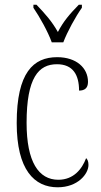

<svg xmlns="http://www.w3.org/2000/svg" viewBox="-20 -786 428 816"><path d="M200 -606H249C266 -651 301 -715 328 -753V-766H315C276 -726 250 -696 226 -650C200 -696 173 -726 135 -766H122V-753C148 -715 184 -651 200 -606ZM225 10C311 10 356 -47 356 -85C356 -100 352 -108 346 -114C329 -68 293 -22 228 -22C144 -22 93 -98 93 -264C93 -456 144 -513 222 -513C290 -513 316 -468 316 -401C339 -401 354 -411 354 -438C354 -497 305 -543 223 -543C122 -543 51 -478 51 -263C51 -64 126 10 225 10Z"/></svg>

Font: Noto Serif Thai Condensed ExtraLight
Style: Regular
Weight: 200
Width: 3
Designer: Monotype Design Team
Foundry: Monotype Imaging Inc.
Version: Version 2.002